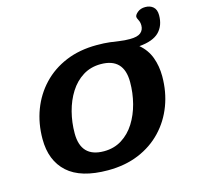

<svg xmlns="http://www.w3.org/2000/svg" viewBox="-122 -993 1175 1136"><g transform="rotate(-15 465.5 -425.0)"><path d="M855.5 -441.5Q855.5 -346 824.2 -263.5Q793 -181 734 -118.8Q675 -56.5 591.5 -21.8Q508 13 403 13Q237 13 156 -60.2Q75 -133.5 75 -265.5Q75 -361 106.2 -443.5Q137.5 -526 196.5 -588.2Q255.5 -650.5 339 -685.2Q422.5 -720 527.5 -720Q575 -720 607.5 -716Q640 -712 667.5 -707.8Q695 -703.5 728 -703.5Q774.5 -703.5 794.2 -719.8Q814 -736 814 -764Q814 -783.5 806 -798.5Q798 -813.5 798 -820Q798 -832.5 816.5 -847.8Q835 -863 864 -863Q893.5 -863 912.2 -846.5Q931 -830 931 -795.5Q931 -731.5 893.2 -693.5Q855.5 -655.5 771 -648.5Q816 -611 835.8 -557.5Q855.5 -504 855.5 -441.5ZM267.5 -249Q267.5 -102 408.5 -102Q470.5 -102 518.2 -132Q566 -162 598 -212.8Q630 -263.5 646.5 -327.2Q663 -391 663 -458Q663 -605 522 -605Q460 -605 412.2 -575Q364.5 -545 332.5 -494.2Q300.5 -443.5 284 -379.8Q267.5 -316 267.5 -249Z"/></g></svg>

Font: Newsreader Caption
Style: Bold Italic
Weight: 700
Italic angle: -17°
Designer: Hugues Gentile
Foundry: Production Type
Version: Version 1.001